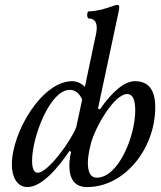

<svg xmlns="http://www.w3.org/2000/svg" viewBox="-20 -745 653 778"><path d="M91 13C151 13 217 -68 262 -134L268 -129L264 -110C262 -97 261 -85 261 -75C261 -16 285 13 333 13C486 13 609 -144 609 -310C609 -381 582 -416 527 -416C486 -416 438 -378 385 -302L377 -305L462 -704C463 -709 463 -713 463 -718C463 -722 461 -725 456 -725C453 -725 448 -725 439 -721C430 -718 410 -711 391 -706C373 -702 355 -699 340 -699C331 -699 331 -670 340 -670C361 -670 372 -657 372 -632C372 -622 370 -608 365 -588L324 -393C309 -408 292 -416 272 -416C151 -416 28 -211 28 -77C28 -32 47 13 91 13ZM133 -45C118 -45 110 -61 110 -94C110 -189 182 -381 263 -381C284 -381 301 -368 313 -342L289 -230C268 -174 174 -45 133 -45ZM372 -25C348 -25 336 -45 336 -86C336 -105 340 -131 349 -166C365 -226 441 -364 496 -364C517 -364 528 -342 528 -298C528 -193 460 -25 372 -25Z"/></svg>

Font: Junicode Two Beta SemiCondensed Medium
Style: Italic
Weight: 500
Width: 4
Italic angle: -10°
Version: Version 1.063